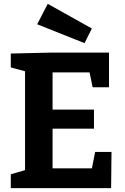

<svg xmlns="http://www.w3.org/2000/svg" viewBox="-20 -977 649 997"><path d="M474 -188H559L557 0H36V-72L129 -99L110 -70V-630L128 -602L36 -627V-699L250 -704H546V-524H461L441 -621L468 -601H231L253 -623V-386L231 -408H468V-309H231L253 -334V-81L231 -103H480L453 -81ZM419 -753 173 -851 228 -957 457 -829Z"/></svg>

Font: Bitter Thin
Style: Bold
Weight: 700
Version: Version 3.021